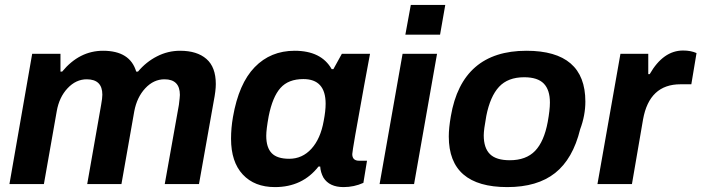

<svg xmlns="http://www.w3.org/2000/svg" viewBox="-20 -743 2832 775"><path d="M18.1 0 109.9 -525.9H224.1V-454.1H231Q300.3 -538.1 396 -538.1Q504.9 -538.1 529.8 -454.1H537.1Q569.8 -493.2 613.8 -515.6Q657.7 -538.1 707 -538.1Q775.4 -538.1 813.2 -505.1Q851.1 -472.2 851.1 -403.8Q851.1 -377.4 842.8 -335L783.2 0H645L702.1 -319.8Q706.1 -352.1 706.1 -359.9Q706.1 -422.9 644 -422.9Q600.1 -422.9 566.4 -386.7Q532.7 -350.6 522 -293.9L470.2 0H332L388.2 -319.8Q393.1 -346.7 393.1 -360.8Q393.1 -422.9 330.1 -422.9Q286.6 -422.9 252.7 -386.7Q218.8 -350.6 209 -293.9L157.2 0Z M1089.8 12.2Q1007.3 12.2 960 -38.6Q912.6 -89.4 912.6 -183.1Q912.6 -226.6 920.4 -271Q943.8 -405.8 1008.1 -471.9Q1072.3 -538.1 1169.4 -538.1Q1276.9 -538.1 1318.8 -463.9H1325.7L1359.9 -525.9H1473.6L1449.7 -397Q1401.9 -135.3 1401.9 -121.1Q1401.9 -94.2 1429.7 -94.2H1461.4L1446.8 -4.9Q1409.2 12.2 1366.7 12.2Q1309.6 12.2 1285.6 -25.9Q1273.9 -47.4 1272.5 -70.8H1265.6Q1200.7 12.2 1089.8 12.2ZM1147.5 -102.1Q1200.2 -102.1 1237.1 -142.6Q1273.9 -183.1 1286.6 -254.9Q1294.4 -294.9 1294.4 -324.2Q1294.4 -423.8 1204.6 -423.8Q1144 -423.8 1112.1 -387.9Q1080.1 -352.1 1064.5 -273.9Q1054.7 -220.2 1054.7 -194.8Q1054.7 -147.5 1076.7 -124.8Q1098.6 -102.1 1147.5 -102.1Z M1616.2 -603 1638.2 -723.1H1777.3L1756.3 -603ZM1512.2 0 1605 -525.9H1744.1L1651.4 0Z M2027.8 12.2Q1791.5 12.2 1791.5 -191.9Q1791.5 -226.6 1799.8 -273.9Q1844.7 -538.1 2105 -538.1Q2342.8 -538.1 2342.8 -333Q2342.8 -277.3 2321.8 -221.2Q2292.5 -101.6 2220.7 -44.7Q2148.9 12.2 2027.8 12.2ZM2037.6 -96.2Q2103.5 -96.2 2139.9 -134Q2176.3 -171.9 2190.9 -251Q2199.7 -299.3 2199.7 -329.1Q2199.7 -380.4 2174.8 -405.8Q2149.9 -431.2 2095.7 -431.2Q2030.3 -431.2 1994.4 -392.6Q1958.5 -354 1942.9 -274.9Q1932.6 -218.8 1932.6 -196.8Q1932.6 -145.5 1957.8 -120.8Q1982.9 -96.2 2037.6 -96.2Z M2391.6 0 2484.4 -525.9H2596.7V-443.8H2602.5Q2657.2 -539.1 2737.3 -539.1Q2768.6 -539.1 2791.5 -528.8L2770.5 -402.8H2726.6Q2601.1 -402.8 2575.7 -261.2L2530.8 0Z"/></svg>

Font: Archivo
Style: Bold Italic
Weight: 700
Italic angle: -10°
Designer: Hector Gatti
Foundry: Omnibus-Type
Version: Version 2.001